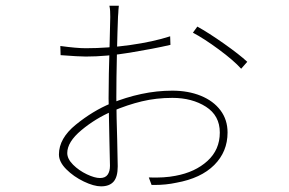

<svg xmlns="http://www.w3.org/2000/svg" viewBox="-20 -618 1017 676"><path d="M396.5 -572.3Q396.5 -566.4 395.5 -559.6Q393.6 -513.7 391.6 -427.2Q389.6 -340.8 389.6 -274.4Q389.6 -238.3 390.6 -201.2Q391.6 -164.1 392.6 -127L394.5 -32.2Q394.5 4.9 379.9 21.5Q365.2 38.1 335.9 38.1Q310.5 38.1 274.9 21Q239.3 3.9 213.4 -22Q187.5 -47.9 187.5 -74.2Q187.5 -130.9 247.1 -179.2Q306.6 -227.5 370.1 -253.9Q422.9 -275.4 477.5 -287.1Q532.2 -298.8 586.9 -298.8Q642.6 -298.8 687 -280.8Q731.4 -262.7 756.3 -229.5Q781.2 -196.3 781.2 -151.4Q781.2 -84 734.4 -37.1Q687.5 9.8 600.6 25.4Q564.5 33.2 524.4 33.2H513.7L503.9 6.8Q558.6 8.8 597.7 1Q667 -11.7 710.4 -51.3Q753.9 -90.8 753.9 -151.4Q753.9 -210.9 705.1 -242.2Q656.2 -273.4 586.9 -273.4Q530.3 -273.4 479.5 -261.2Q428.7 -249 376 -226.6Q316.4 -201.2 266.6 -159.7Q216.8 -118.2 216.8 -79.1Q216.8 -58.6 237.3 -38.1Q257.8 -17.6 285.6 -4.4Q313.5 8.8 332 8.8Q350.6 8.8 358.9 -2.9Q367.2 -14.6 367.2 -34.2L365.2 -124Q362.3 -267.6 362.3 -271.5Q362.3 -345.7 366.2 -472.7L368.2 -558.6Q368.2 -569.3 367.7 -579.1Q367.2 -588.9 365.2 -597.7H398.4Q396.5 -580.1 396.5 -572.3ZM850.6 -400.4 829.1 -376Q802.7 -405.3 750.5 -443.8Q698.2 -482.4 659.2 -502.9L674.8 -524.4Q713.9 -502.9 768.6 -464.4Q823.2 -425.8 850.6 -400.4ZM282.2 -448.2Q358.4 -448.2 438.5 -459.5Q518.6 -470.7 579.1 -490.2L580.1 -460Q520.5 -446.3 437.5 -432.6Q354.5 -418.9 282.2 -418.9Q257.8 -418.9 193.4 -423.8L192.4 -456.1Q250 -448.2 282.2 -448.2Z"/></svg>

Font: Min Sans VF VF
Style: Regular
Weight: 400
Designer: Jinseong-Kim, NotoSansCJK, Nunito
Foundry: Jinseong-Kim
Version: Version 1.420;Glyphs 3.1.2 (3151)